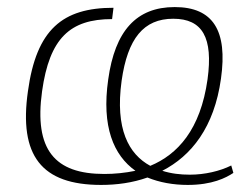

<svg xmlns="http://www.w3.org/2000/svg" viewBox="-20 -515 712 543"><path d="M640 -26 634 -47C602 -31 559 -21 517 -21C490 -21 464 -24 439 -32C521 -74 586 -155 605 -293C624 -428 583 -495 474 -495C366 -495 305 -428 286 -290C267 -157 301 -76 363 -32C334 -26 304 -23 275 -23C135 -23 76 -91 99 -257C120 -407 178 -461 297 -461L301 -493C157 -493 83 -432 59 -257C33 -75 97 8 266 8C310 8 355 2 397 -13C431 1 470 8 511 8C580 8 619 -12 640 -26ZM324 -287C341 -406 386 -462 470 -462C553 -462 583 -408 567 -291C547 -148 482 -78 405 -46C344 -79 305 -150 324 -287Z"/></svg>

Font: Exo 2 Extra Light
Style: Italic
Weight: 250
Italic angle: -8°
Designer: Natanael Gama
Version: Version 1.001;PS 001.001;hotconv 1.0.88;makeotf.lib2.5.64775